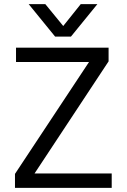

<svg xmlns="http://www.w3.org/2000/svg" viewBox="-20 -903 609 923"><path d="M321 -727H245L118 -883H198L284 -778L368 -883H448ZM517 0H52V-67L408 -605H57V-674H502V-608L146 -69H517Z"/></svg>

Font: Hind Jalandhar
Style: Regular
Weight: 400
Designer: Namrata Goyal
Foundry: Indian Type Foundry
Version: Version 0.702;PS 1.0;hotconv 1.0.81;makeotf.lib2.5.63406